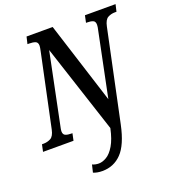

<svg xmlns="http://www.w3.org/2000/svg" viewBox="-184 -838 1076 1202"><g transform="rotate(-20 353.5 -237.0)"><path d="M291 240Q256 240 231 229L243 179Q263 188 286 188Q311 188 338.5 171.5Q366 155 390 114.5Q414 74 429 4L236 -586L139 -113Q137 -105 135.5 -96Q134 -87 134 -82Q134 -59 149.5 -53Q165 -47 187 -47H195L185 0H-18L-8 -47H3Q28 -47 50 -58.5Q72 -70 81 -113L183 -595Q189 -622 189 -632Q189 -655 173 -661Q157 -667 132 -667H121L132 -714H306L479 -170L566 -594Q569 -605 570.5 -616Q572 -627 572 -632Q572 -655 557 -661Q542 -667 519 -667H511L521 -714H725L714 -667H703Q678 -667 656.5 -655.5Q635 -644 626 -601L498 5Q471 133 419 186.5Q367 240 291 240Z"/></g></svg>

Font: Noto Serif ExtraCondensed SemiBold
Style: Italic
Weight: 600
Width: 2
Italic angle: -12°
Designer: Monotype Design Team
Foundry: Monotype Imaging Inc.
Version: Version 2.013